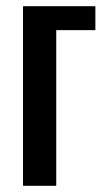

<svg xmlns="http://www.w3.org/2000/svg" viewBox="-20 -598 330 618"><path d="M54 0V-578H287V-501H161V0Z"/></svg>

Font: Oswald
Style: Regular
Weight: 400
Designer: Vernon Adams
Foundry: Vernon Adams
Version: Version 4.103; ttfautohint (v1.8.3)